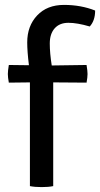

<svg xmlns="http://www.w3.org/2000/svg" viewBox="-20 -759 408 783"><path d="M102 0V-423L16 -422Q12 -444 12 -457Q12 -470 16 -494L98 -493Q91 -549 91 -586Q91 -653 131.5 -696Q172 -739 241 -739Q310 -739 368 -716Q368 -675 346 -651Q295 -666 259 -666Q223 -666 203 -643.5Q183 -621 183 -581.5Q183 -542 191 -492L333 -494Q337 -470 337 -457Q337 -444 333 -422L197 -423V0Q178 4 150 4Q122 4 102 0Z"/></svg>

Font: Signika Negative
Style: Regular
Weight: 400
Designer: Anna Giedrys
Foundry: Anna Giedrys
Version: Version 1.001